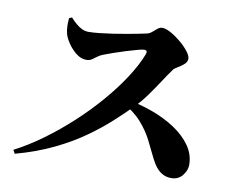

<svg xmlns="http://www.w3.org/2000/svg" viewBox="-80 -827 1159 948"><g transform="rotate(10 500.0 -353.5)"><path d="M40 -2Q111 -39 181.5 -90.5Q252 -142 318 -203Q384 -264 440 -329Q496 -394 538 -458.5Q580 -523 602 -580Q610 -601 591 -601Q582 -601 558 -594.5Q534 -588 503 -578.5Q472 -569 443.5 -559Q415 -549 397 -542Q380 -536 368 -526.5Q356 -517 344.5 -509.5Q333 -502 317 -502Q291 -502 267 -520.5Q243 -539 225.5 -564.5Q208 -590 202 -611Q197 -630 196.5 -650Q196 -670 198 -690L212 -696Q225 -681 240 -668Q255 -655 271 -647.5Q287 -640 304 -640Q327 -640 358.5 -643.5Q390 -647 424.5 -652Q459 -657 492 -663Q525 -669 550.5 -674Q576 -679 589 -682Q603 -685 614.5 -695Q626 -705 637 -714Q648 -723 660 -723Q678 -723 704 -708.5Q730 -694 755 -673Q780 -652 796.5 -630.5Q813 -609 813 -595Q813 -579 799 -566.5Q785 -554 769 -545Q753 -536 747 -528Q728 -502 703.5 -464.5Q679 -427 650 -386.5Q621 -346 586 -311Q552 -277 503.5 -232.5Q455 -188 390 -141.5Q325 -95 240.5 -54Q156 -13 50 16ZM831 0Q808 0 789.5 -9.5Q771 -19 756.5 -36.5Q742 -54 730 -78Q709 -122 687 -165.5Q665 -209 628.5 -250.5Q592 -292 527 -328L541 -346Q612 -334 677.5 -310.5Q743 -287 795 -252.5Q847 -218 877.5 -174.5Q908 -131 908 -79Q908 -52 887.5 -26Q867 0 831 0Z"/></g></svg>

Font: Noto Serif JP ExtraLight Black
Style: Regular
Weight: 900
Version: Version 2.003-H1;hotconv 1.1.1;makeotfexe 2.6.0